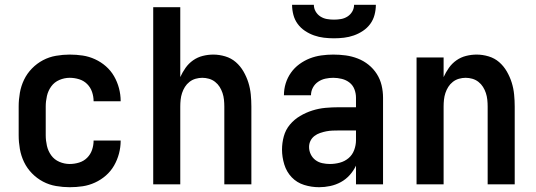

<svg xmlns="http://www.w3.org/2000/svg" viewBox="-20 -770 2240 802"><path d="M271 12Q243 12 214 7Q185 2 159.5 -11.5Q134 -25 113.5 -46Q93 -67 80.5 -93Q68 -119 63 -147.5Q58 -176 58 -205V-325Q58 -354 63 -382.5Q68 -411 80.5 -437Q93 -463 113.5 -484Q134 -505 159.5 -518.5Q185 -532 214 -537Q243 -542 271 -542Q299 -542 325.5 -538Q352 -534 377 -522.5Q402 -511 422.5 -493Q443 -475 456.5 -451.5Q470 -428 477 -401.5Q484 -375 484 -348V-347H371Q371 -367 364.5 -386Q358 -405 344 -419Q330 -433 310.5 -439Q291 -445 271 -445Q249 -445 228 -436Q207 -427 194 -409Q181 -391 176 -369Q171 -347 171 -325V-205Q171 -183 176 -161Q181 -139 194 -121Q207 -103 228 -94Q249 -85 271 -85Q291 -85 310.5 -91Q330 -97 344 -111Q358 -125 364.5 -144Q371 -163 371 -183H484V-182Q484 -155 477 -128.5Q470 -102 456.5 -78.5Q443 -55 422.5 -37Q402 -19 377 -7.5Q352 4 325.5 8Q299 12 271 12Z M620 0V-740H733V-448Q742 -468 755 -486.5Q768 -505 786.5 -518Q805 -531 827 -536.5Q849 -542 871 -542Q896 -542 921 -534.5Q946 -527 965 -510.5Q984 -494 997 -471.5Q1010 -449 1017.5 -425Q1025 -401 1027.5 -375.5Q1030 -350 1030 -325V0H917V-325Q917 -339 915.5 -353.5Q914 -368 909.5 -381.5Q905 -395 897.5 -407Q890 -419 878.5 -428Q867 -437 853 -441Q839 -445 825 -445Q811 -445 797 -441Q783 -437 771.5 -428Q760 -419 752.5 -407Q745 -395 740.5 -381.5Q736 -368 734.5 -353.5Q733 -339 733 -325V0Z M1313 12Q1281 12 1250.5 2.5Q1220 -7 1198.5 -29.5Q1177 -52 1167.5 -83Q1158 -114 1158 -145Q1158 -173 1165.5 -200.5Q1173 -228 1191 -249.5Q1209 -271 1233.5 -285.5Q1258 -300 1285 -308.5Q1312 -317 1339.5 -319.5Q1367 -322 1395 -322H1467V-362Q1467 -380 1460.5 -397Q1454 -414 1440 -425Q1426 -436 1408 -440.5Q1390 -445 1372 -445Q1356 -445 1339.5 -441.5Q1323 -438 1309 -428.5Q1295 -419 1287 -404Q1279 -389 1279 -372H1166Q1166 -398 1173.5 -422Q1181 -446 1195.5 -466.5Q1210 -487 1230.5 -502Q1251 -517 1274 -526Q1297 -535 1322 -538.5Q1347 -542 1372 -542Q1399 -542 1424.5 -538.5Q1450 -535 1474.5 -525.5Q1499 -516 1519.5 -499.5Q1540 -483 1554 -461Q1568 -439 1574 -413.5Q1580 -388 1580 -362V0H1467V-78Q1457 -57 1441 -39Q1425 -21 1404 -9.5Q1383 2 1359.5 7Q1336 12 1313 12ZM1358 -85Q1379 -85 1399.5 -90.5Q1420 -96 1436 -109.5Q1452 -123 1459.5 -143.5Q1467 -164 1467 -184V-225H1395Q1382 -225 1369 -224.5Q1356 -224 1343 -221.5Q1330 -219 1317 -214.5Q1304 -210 1293.5 -202Q1283 -194 1277 -182Q1271 -170 1271 -156Q1271 -140 1278 -125.5Q1285 -111 1297.5 -101.5Q1310 -92 1326 -88.5Q1342 -85 1358 -85Z M1375 -610Q1354 -610 1333 -612.5Q1312 -615 1292 -622Q1272 -629 1254 -641Q1236 -653 1223.5 -670Q1211 -687 1205.5 -708Q1200 -729 1200 -750H1291Q1291 -735 1298.5 -722Q1306 -709 1318.5 -701Q1331 -693 1345.5 -690.5Q1360 -688 1375 -688Q1390 -688 1404.5 -690.5Q1419 -693 1431.5 -701Q1444 -709 1451.5 -722Q1459 -735 1459 -750H1550Q1550 -729 1544.5 -708Q1539 -687 1526.5 -670Q1514 -653 1496 -641Q1478 -629 1458 -622Q1438 -615 1417 -612.5Q1396 -610 1375 -610Z M1720 0V-530H1833V-448Q1842 -468 1855 -486.5Q1868 -505 1886.5 -518Q1905 -531 1927 -536.5Q1949 -542 1971 -542Q1996 -542 2021 -534.5Q2046 -527 2065 -510.5Q2084 -494 2097 -471.5Q2110 -449 2117.5 -425Q2125 -401 2127.5 -375.5Q2130 -350 2130 -325V0H2017V-325Q2017 -339 2015.5 -353.5Q2014 -368 2009.5 -381.5Q2005 -395 1997.5 -407Q1990 -419 1978.5 -428Q1967 -437 1953 -441Q1939 -445 1925 -445Q1911 -445 1897 -441Q1883 -437 1871.5 -428Q1860 -419 1852.5 -407Q1845 -395 1840.5 -381.5Q1836 -368 1834.5 -353.5Q1833 -339 1833 -325V0Z"/></svg>

Font: Lode Term
Style: Bold
Weight: 700
Monospace: yes
Designer: Belleve Invis
Foundry: Belleve Invis
Version: Version 29.2.0